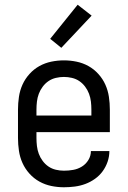

<svg xmlns="http://www.w3.org/2000/svg" viewBox="-20 -783 540 811"><path d="M250 8Q223 8 196.5 2.5Q170 -3 146.5 -16Q123 -29 104.5 -49.5Q86 -70 75 -94.5Q64 -119 60 -146Q56 -173 56 -200V-320Q56 -347 60 -374Q64 -401 75 -425.5Q86 -450 104.5 -470.5Q123 -491 146.5 -504Q170 -517 196.5 -522.5Q223 -528 250 -528Q277 -528 303.5 -522.5Q330 -517 353.5 -504Q377 -491 395.5 -470.5Q414 -450 425 -425.5Q436 -401 440 -374Q444 -347 444 -320V-225H134V-200Q134 -183 136 -166Q138 -149 144 -133Q150 -117 160.5 -103Q171 -89 185 -79.5Q199 -70 216 -66Q233 -62 250 -62Q270 -62 289.5 -65.5Q309 -69 326 -79.5Q343 -90 353.5 -107.5Q364 -125 364 -145H442Q442 -122 434.5 -100Q427 -78 413.5 -59.5Q400 -41 381 -27.5Q362 -14 340.5 -6Q319 2 296 5Q273 8 250 8ZM366 -295V-320Q366 -337 364 -354Q362 -371 356 -387Q350 -403 339.5 -417Q329 -431 315 -440.5Q301 -450 284 -454Q267 -458 250 -458Q233 -458 216 -454Q199 -450 185 -440.5Q171 -431 160.5 -417Q150 -403 144 -387Q138 -371 136 -354Q134 -337 134 -320V-295ZM239 -581 192 -619 308 -763 367 -717Z"/></svg>

Font: Iosevka Fixed
Style: Regular
Weight: 400
Monospace: yes
Designer: Belleve Invis
Foundry: Belleve Invis
Version: Version 33.2.4